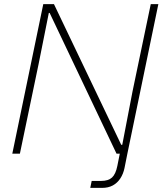

<svg xmlns="http://www.w3.org/2000/svg" viewBox="-20 -749 792 936"><path d="M40 0 191 -729H243L571 -43H576L626 -303L715 -729H752L601 0H548L222 -686H218L168 -436L77 0ZM420 167 427 133H473Q508 133 526 116.5Q544 100 552 60L564 0H601L587 70Q581 99 566.5 121Q552 143 530 155Q508 167 477 167Z"/></svg>

Font: Mona Sans ExtraLight
Style: Italic
Weight: 200
Italic angle: -11.6951°
Designer: Deni Anggara
Foundry: GitHub
Version: Version 2.000